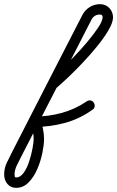

<svg xmlns="http://www.w3.org/2000/svg" viewBox="-152 -585 564 924"><path d="M85 -166Q79 -174 80 -184.5Q81 -195 89 -201Q104 -214 134 -242.5Q164 -271 199.5 -307.5Q235 -344 267 -382Q299 -420 320 -451.5Q341 -483 342 -502Q342 -515 329 -515Q301 -515 288 -490Q204 -325 119.5 -161Q35 3 -49 167Q-59 187 -70.5 210Q-82 233 -82 255Q-82 259 -81 264Q-80 269 -74 269Q-54 269 -38 246.5Q-22 224 -11.5 191.5Q-1 159 4.5 129Q10 99 10 84Q10 67 6.5 48Q3 29 -7 15Q-14 4 -7 -10Q1 -24 14 -24Q81 -24 145 -41.5Q209 -59 265 -97Q273 -103 283.5 -101.5Q294 -100 299 -91Q305 -83 303.5 -72.5Q302 -62 293 -57Q232 -13 160.5 6.5Q89 26 14 26Q7 26 8 18Q9 10 14 1Q18 -8 24.5 -13.5Q31 -19 35 -13Q49 7 54.5 33.5Q60 60 60 84Q60 111 52 150.5Q44 190 27.5 228.5Q11 267 -14.5 293Q-40 319 -74 319Q-101 319 -116.5 300Q-132 281 -132 255Q-132 225 -119 197.5Q-106 170 -93 145Q-9 -20 75.5 -184Q160 -348 244 -512Q256 -536 279 -550.5Q302 -565 329 -565Q356 -565 374 -546.5Q392 -528 392 -500Q391 -475 369.5 -438.5Q348 -402 314.5 -361Q281 -320 243.5 -280.5Q206 -241 173 -210Q140 -179 120 -162Q112 -156 102 -157Q92 -158 85 -166Z"/></svg>

Font: FRB American Cursive Semibold
Style: Italic
Weight: 600
Italic angle: -25°
Version: Version 2.0;Modular Font Editor K font №1